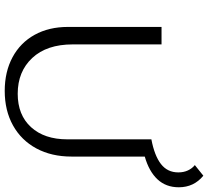

<svg xmlns="http://www.w3.org/2000/svg" viewBox="-54 -821 881 813"><g transform="rotate(90 386.5 -414.5)"><path d="M643 -587V-277Q643 -192 608.5 -128Q574 -64 511 -29Q448 6 365 6Q284 6 222.5 -27Q161 -60 127.5 -120.5Q94 -181 94 -262V-658H168V-282Q168 -172 225.5 -110.5Q283 -49 377 -49Q467 -49 518.5 -105.5Q570 -162 570 -259V-615Q639 -628 674.5 -655.5Q710 -683 710 -729Q710 -752 701.5 -770Q693 -788 679 -799L724 -835Q773 -795 773 -731Q773 -677 739.5 -641Q706 -605 643 -587Z"/></g></svg>

Font: Ysabeau
Style: Regular
Weight: 400
Designer: Christian Thalmann (Catharsis Fonts)
Version: Version 0.003